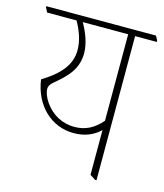

<svg xmlns="http://www.w3.org/2000/svg" viewBox="-117 -697 664 776"><g transform="rotate(15 215.5 -308.5)"><path d="M220 -155C267 -155 303 -171 330 -197V-10L353 5H359V-598H450V-603L440 -622H-19V-617L-9 -598H114C136 -559 149 -521 149 -482C149 -417 103 -371 37 -331C52 -225 126 -155 220 -155ZM92 -246C79 -265 71 -285 71 -300C71 -312 76 -320 89 -331C139 -373 178 -410 178 -478C178 -515 163 -558 140 -598H330V-236C298 -199 263 -180 216 -180C168 -180 123 -202 92 -246Z"/></g></svg>

Font: Noto Serif Devanagari ExtraCondensed Thin
Style: Regular
Weight: 100
Width: 2
Designer: Universal Thirst, Indian Type Foundry and the Monotype Design Team
Foundry: Monotype Imaging Inc.
Version: Version 2.004